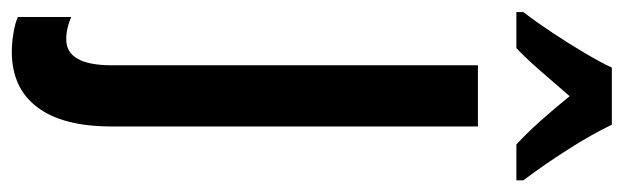

<svg xmlns="http://www.w3.org/2000/svg" viewBox="-410 -424 1046 322"><g transform="rotate(90 113.0 -263.0)"><path d="M38.6 240.2Q23.9 240.2 6.8 237.3Q-10.3 234.4 -19.5 230V140.6Q-0.5 148.9 18.1 148.9Q61.5 148.9 61.5 72.3V-541.5H164.1V72.8Q164.1 154.8 131.8 197.5Q99.6 240.2 38.6 240.2ZM161.1 -766.1Q177.2 -732.4 203.1 -691.9Q229 -651.4 254.4 -617.7V-606H194.3Q175.3 -623.5 155 -646.2Q134.8 -668.9 113.3 -695.3Q90.8 -669.4 70.1 -645.5Q49.3 -621.6 32.7 -606H-27.8V-617.7Q-11.2 -639.2 6.6 -666Q24.4 -692.9 40 -719.2Q55.7 -745.6 65.4 -766.1Z"/></g></svg>

Font: Open Sans Condensed SemiBold
Style: Regular
Weight: 600
Width: 3
Designer: Monotype Design Team
Foundry: Monotype Imaging Inc.
Version: Version 3.000; ttfautohint (v1.8.4)